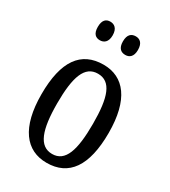

<svg xmlns="http://www.w3.org/2000/svg" viewBox="-185 -838 834 940"><g transform="rotate(30 232.0 -367.5)"><path d="M301 -640C323 -640 343 -653 343 -692C343 -732 323 -745 301 -745C277 -745 258 -732 258 -692C258 -653 277 -640 301 -640ZM157 -640C179 -640 200 -653 200 -692C200 -732 179 -745 157 -745C134 -745 116 -732 116 -692C116 -653 134 -640 157 -640ZM231 10C356 10 422 -81 422 -269C422 -456 350 -546 234 -546C107 -546 42 -456 42 -269C42 -81 114 10 231 10ZM233 -41C159 -41 131 -119 131 -269C131 -418 158 -494 232 -494C307 -494 333 -418 333 -269C333 -119 307 -41 233 -41Z"/></g></svg>

Font: Noto Serif Sinhala ExtraCondensed
Style: Regular
Weight: 400
Width: 2
Designer: Jelle Bosma - Monotype Design Team
Foundry: Monotype Imaging Inc.
Version: Version 2.007